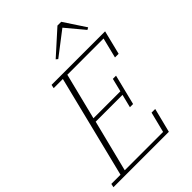

<svg xmlns="http://www.w3.org/2000/svg" viewBox="-270 -1039 1154 1154"><g transform="rotate(-45 306.5 -462.5)"><path d="M-2 -23H76L238 -675H160L165 -698H620L582 -545H551L583 -674H275L201 -378H430L451 -463H478L430 -270H403L424 -354H196L113 -24H439L472 -155H503L464 0H-7ZM291 -789 442 -925H474L565 -787L551 -779L454 -895L303 -779Z"/></g></svg>

Font: IBM Plex Serif ExtraLight
Style: Italic
Weight: 200
Italic angle: -14°
Designer: Mike Abbink, Paul van der Laan, Pieter van Rosmalen
Foundry: Bold Monday
Version: Version 2.5